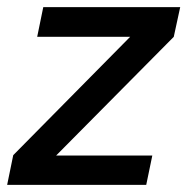

<svg xmlns="http://www.w3.org/2000/svg" viewBox="-21 -517 524 537"><path d="M-1 0 16 -83 343 -414H83L100 -497H483L465 -414L136 -82H405L388 0Z"/></svg>

Font: Wix Madefor Text Medium
Style: Italic
Weight: 500
Italic angle: -12°
Designer: Dalton Maag Ltd
Foundry: Dalton Maag Ltd
Version: Version 3.100